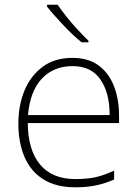

<svg xmlns="http://www.w3.org/2000/svg" viewBox="-20 -786 585 816"><path d="M299 10Q218 10 164 -24Q110 -58 84 -119.5Q58 -181 58 -260Q58 -338 84 -401Q110 -464 161 -502Q212 -540 288 -540Q356 -540 399.5 -507.5Q443 -475 464.5 -419.5Q486 -364 486 -294V-263H98Q99 -148 150.5 -86.5Q202 -25 300 -25Q349 -25 384.5 -32.5Q420 -40 465 -61V-23Q426 -6 387.5 2Q349 10 299 10ZM99 -297H446Q446 -391 407 -448Q368 -505 288 -505Q208 -505 158 -452Q108 -399 99 -297ZM225 -766Q239 -745 261.5 -716.5Q284 -688 309.5 -660.5Q335 -633 356 -613V-606H327Q307 -622 286.5 -641.5Q266 -661 246.5 -682Q227 -703 209.5 -722.5Q192 -742 180 -758V-766Z"/></svg>

Font: Noto Sans Symbols ExtraLight
Style: Regular
Weight: 250
Version: Version 2.002